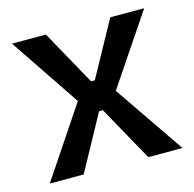

<svg xmlns="http://www.w3.org/2000/svg" viewBox="-83 -604 696 689"><g transform="rotate(-15 265.5 -260.0)"><path d="M20 0 194 -260 19 -520H145L258 -316H272L384 -520H510L335 -260L513 0H386L272 -205H258L146 0Z"/></g></svg>

Font: Bricolage Grotesque 48pt Condensed ExtraBold Medium
Style: Regular
Weight: 500
Version: Version 1.000;gftools[0.9.30]